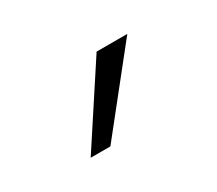

<svg xmlns="http://www.w3.org/2000/svg" viewBox="-45 -692 325 287"><g transform="rotate(-30 117.5 -548.5)"><path d="M188 -615H135L48 -482H82Z"/></g></svg>

Font: Sulaf Light
Style: Regular
Weight: 300
Designer: Bandar Raffah (Arabic) and Santiago Orozco (Latin)
Foundry: Caramella and Typemade
Version: Version 1.005;PS 001.005;hotconv 1.0.88;makeotf.lib2.5.64775